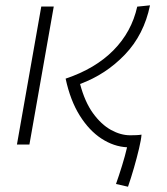

<svg xmlns="http://www.w3.org/2000/svg" viewBox="-20 -542 626 720"><path d="M460 158.2 415 147.9Q426.3 116.2 437.7 79.1Q449.2 42 456.5 10.3Q406.7 7.8 360.6 -22.2Q314.5 -52.2 279.1 -108.6Q243.7 -165 226.1 -247.1Q336.9 -284.2 405.3 -353.3Q473.6 -422.4 494.6 -517.1L542.5 -522Q520 -412.1 448.5 -337.4Q377 -262.7 280.3 -227.1Q297.9 -160.2 328.6 -117.7Q359.4 -75.2 396 -54.9Q432.6 -34.7 468.3 -34.7Q481 -34.7 491.5 -35.2Q502 -35.6 510.7 -37.1Q509.3 -18.1 501.2 15.9Q493.2 49.8 482.2 87.9Q471.2 126 460 158.2ZM43.5 0 134.8 -517.6H181.6L90.3 0Z"/></svg>

Font: Cascadia Mono NF ExtraLight
Style: Italic
Weight: 200
Italic angle: -10°
Monospace: yes
Designer: Aaron Bell
Foundry: Saja Typeworks
Version: Version 2404.023; ttfautohint (v1.8.4)